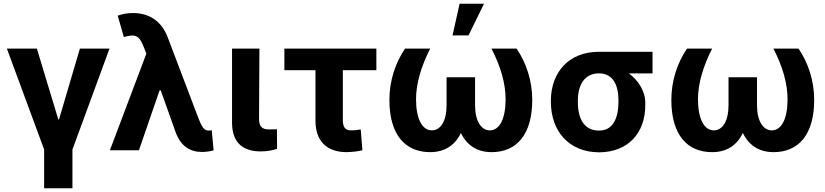

<svg xmlns="http://www.w3.org/2000/svg" viewBox="-20 -807 4430 1031"><path d="M217 204H369V-4L568 -546H409L297 -166H293L178 -546H17L217 -4Z M1064 9C1086 9 1114 5 1127 0L1117 -108C1112 -106 1107 -106 1102 -106C1077 -106 1066 -119 1043 -179L880 -608C848 -692 783 -737 694 -737C666 -737 642 -733 612 -723L645 -608C708 -626 727 -616 750 -559L766 -519L570 0H726L837 -322H843L926 -89C953 -23 1000 9 1064 9Z M1226 -546V-146C1227 -41 1284 6 1380 6C1411 6 1443 1 1468 -8L1467 -113C1456 -113 1446 -112 1425 -112C1386 -112 1372 -128 1371 -167L1373 -546Z M2001 -546H1507V-430H1674V-159C1674 -48 1736 9 1839 10C1875 9 1900 6 1926 0L1917 -112C1898 -109 1888 -107 1864 -107C1833 -107 1821 -126 1821 -162V-430H2001Z M2290 -546H2155C2102 -468 2071 -372 2071 -270C2071 -83 2156 10 2290 10C2369 10 2424 -28 2455 -93C2486 -28 2541 10 2620 10C2753 10 2838 -83 2838 -270C2838 -372 2807 -468 2754 -546H2619C2669 -450 2695 -357 2695 -274C2695 -171 2664 -107 2610 -107C2564 -107 2531 -157 2531 -242V-392H2378V-242C2378 -157 2346 -107 2299 -107C2246 -107 2214 -171 2214 -274C2214 -357 2241 -450 2290 -546ZM2410 -617H2496L2579 -787H2448Z M2938 -267V-259C2939 -104 3033 10 3197 11C3354 10 3446 -94 3445 -244V-253C3446 -317 3407 -376 3357 -413H3484V-529H3197C3031 -529 2939 -416 2938 -267ZM3083 -259V-267C3083 -349 3117 -413 3197 -413C3272 -413 3301 -349 3301 -269V-260C3301 -171 3270 -105 3197 -106C3116 -105 3083 -171 3083 -259Z M3804 -546H3669C3616 -468 3585 -372 3585 -270C3585 -83 3670 10 3804 10C3883 10 3938 -28 3969 -93C4000 -28 4055 10 4134 10C4267 10 4352 -83 4352 -270C4352 -372 4321 -468 4268 -546H4133C4183 -450 4209 -357 4209 -274C4209 -171 4178 -107 4124 -107C4078 -107 4045 -157 4045 -242V-392H3892V-242C3892 -157 3860 -107 3813 -107C3760 -107 3728 -171 3728 -274C3728 -357 3755 -450 3804 -546Z"/></svg>

Font: Wafeq
Style: Bold
Weight: 700
Designer: Rasmus Andersson & Azza Alameddine
Foundry: Google & TypeTogether
Version: Version 3.000;FEAKit 1.0